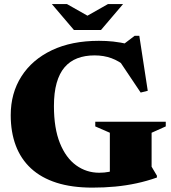

<svg xmlns="http://www.w3.org/2000/svg" viewBox="-20 -886 822 922"><path d="M708 -85.5 733.5 -42.5V-33.5Q685.5 -16.5 635.8 -5.8Q586 5 533.2 10Q480.5 15 423.5 15Q325 15 251.5 -8.5Q178 -32 129 -77.2Q80 -122.5 55.8 -187Q31.5 -251.5 31.5 -333Q31.5 -438.5 82.8 -519Q134 -599.5 229 -644.8Q324 -690 455 -690Q490 -690 523.5 -686.5Q557 -683 603 -672.5L555.5 -660L626.5 -714H649L689.5 -450L655.5 -441.5L534.5 -622L588 -563.5Q552 -593 515.2 -606.5Q478.5 -620 434 -620Q387.5 -620 351.2 -606Q315 -592 290 -562.8Q265 -533.5 252 -487.2Q239 -441 239 -376.5Q239 -269.5 267.8 -198.5Q296.5 -127.5 345.8 -92Q395 -56.5 456.5 -56.5Q481.5 -56.5 503.2 -60.8Q525 -65 544.5 -73.8Q564 -82.5 581.5 -96L507.5 -16.5V-248.5L437.5 -279V-301.5H776V-279L708 -248.5ZM417 -801H383L498.5 -866.5H571L465 -742H335L229 -866.5H301.5Z"/></svg>

Font: Newsreader 24pt ExtraBold
Style: Regular
Weight: 800
Designer: Hugues Gentile
Foundry: Production Type
Version: Version 1.003